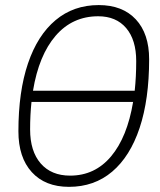

<svg xmlns="http://www.w3.org/2000/svg" viewBox="-20 -723 626 753"><path d="M250.5 9.8Q157.2 9.8 104.7 -47.9Q52.2 -105.5 52.2 -208Q52.2 -363.8 89.8 -474.4Q127.4 -585 198 -644Q268.6 -703.1 367.2 -703.1Q460.4 -703.1 512.7 -647Q564.9 -590.8 564.9 -490.7Q564.9 -333.5 527.6 -221.4Q490.2 -109.4 419.9 -49.8Q349.6 9.8 250.5 9.8ZM109.4 -367.2H508.3Q514.2 -421.9 514.2 -483.4Q514.2 -566.4 474.9 -612.8Q435.5 -659.2 365.2 -659.2Q264.2 -659.2 198.2 -582.8Q132.3 -506.3 109.4 -367.2ZM254.9 -34.2Q352.1 -34.2 415.5 -109.6Q479 -185.1 502 -323.2H103.5Q98.1 -272.5 98.1 -215.3Q98.1 -129.9 139.6 -82Q181.2 -34.2 254.9 -34.2Z"/></svg>

Font: Cascadia Mono NF ExtraLight
Style: Italic
Weight: 200
Italic angle: -10°
Monospace: yes
Designer: Aaron Bell
Foundry: Saja Typeworks
Version: Version 2404.023; ttfautohint (v1.8.4)